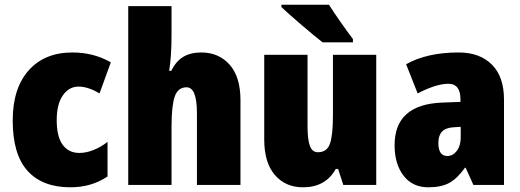

<svg xmlns="http://www.w3.org/2000/svg" viewBox="-20 -786 2211 816"><path d="M34 -274Q34 -410 101.5 -486.5Q169 -563 288 -563Q378 -563 451 -521L403 -389Q354 -418 314 -418Q273 -418 247 -380.5Q221 -343 221 -275Q221 -205 246.5 -170.5Q272 -136 317 -136Q346 -136 377.5 -148.5Q409 -161 437 -183V-36Q369 10 279 10Q160 10 97 -60Q34 -130 34 -274Z M709 -638Q709 -547 699 -485H708Q728 -526 759 -544.5Q790 -563 835 -563Q910 -563 956 -511Q1002 -459 1002 -360V0H817V-304Q817 -415 773 -415Q736 -415 722.5 -375.5Q709 -336 709 -247V0H525V-760H709Z M1579 0H1439L1417 -68H1407Q1364 10 1268 10Q1193 10 1148 -42.5Q1103 -95 1103 -193V-553H1287V-250Q1287 -193 1297 -166Q1307 -139 1331 -139Q1370 -139 1382.5 -176Q1395 -213 1395 -296V-553H1579ZM1480 -620V-606H1351Q1320 -630 1261.5 -680Q1203 -730 1176 -756V-766H1378Q1397 -736 1427 -693Q1457 -650 1480 -620Z M2122 -363V0H1992L1959 -73H1956Q1924 -28 1890 -9Q1856 10 1800 10Q1733 10 1695 -39.5Q1657 -89 1657 -169Q1657 -342 1859 -350L1937 -353V-363Q1937 -430 1886 -430Q1834 -430 1755 -389L1706 -513Q1795 -563 1929 -563Q2019 -563 2070.5 -511.5Q2122 -460 2122 -363ZM1907 -245Q1874 -243 1858.5 -226.5Q1843 -210 1843 -179Q1843 -123 1881 -123Q1905 -123 1921.5 -145Q1938 -167 1938 -201V-247Z"/></svg>

Font: Noto Sans Display Black Narrow
Style: Regular
Weight: 900
Width: 4
Designer: Monotype Design team
Foundry: Monotype Imaging Inc.
Version: Version 1.000